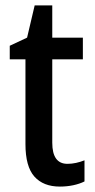

<svg xmlns="http://www.w3.org/2000/svg" viewBox="-20 -730 351 709"><path d="M229 -125Q245 -125 261 -128.5Q277 -132 292 -138V-60Q274 -51 250.5 -46Q227 -41 201 -41Q140 -41 107 -78Q74 -115 74 -198V-511H16V-561L80 -591L108 -710H173V-591H286V-511H173V-203Q173 -125 229 -125Z"/></svg>

Font: Noto Sans Tamil UI Condensed Medium
Style: Regular
Weight: 500
Width: 3
Designer: Jelle Bosma - Monotype Design Team
Foundry: Monotype Imaging Inc.
Version: Version 2.004; ttfautohint (v1.8.4.7-5d5b)